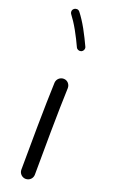

<svg xmlns="http://www.w3.org/2000/svg" viewBox="-173 -906 579 981"><g transform="rotate(20 116.0 -415.5)"><path d="M121.6 -510.7H120.1C101.1 -510.7 84.5 -496.1 83 -476.1C78.1 -360.8 75.7 -101.6 75.7 0C75.7 20 92.3 36.6 112.3 36.6C133.3 36.6 149.4 20 149.4 0C149.4 -100.6 151.4 -360.8 156.2 -472.2V-473.6C156.2 -493.2 141.6 -510.3 121.6 -510.7ZM47.4 -863.8C38.1 -856.4 39.1 -848.1 39.1 -846.2C39.1 -841.3 40.5 -836.9 43.5 -833.5C56.6 -816.4 71.8 -793.9 87.9 -765.1C104 -736.3 117.2 -709.5 128.4 -685.1C132.8 -674.8 143.1 -672.4 148.9 -672.4C151.4 -672.4 154.3 -672.9 156.7 -673.8C168 -679.2 169.9 -689 169.9 -694.3C169.9 -697.3 169.4 -700.2 168 -702.6C156.2 -728.5 142.1 -756.3 126 -786.1C109.4 -815.9 93.3 -840.3 77.6 -860.4C70.3 -869.6 62.5 -868.2 60.5 -868.2C55.7 -868.2 51.3 -866.7 47.4 -863.8Z"/></g></svg>

Font: Mikhak
Style: Regular
Weight: 400
Designer: Amin Abedi
Version: Version 3.2